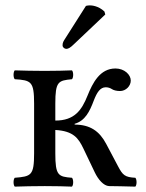

<svg xmlns="http://www.w3.org/2000/svg" viewBox="-20 -693 542 715"><path d="M300 -671 224.4 -552C216.3 -539.2 213 -535.2 213 -524C213 -517 220 -511 227 -511C234 -511 242 -515 257 -530L372 -639L369 -650C346 -672 320.4 -673 314 -673C309 -673 303 -672 300 -671ZM386 0C386 0 464 1 484 2C490 -4 490 -25 484 -31C445 -33 437 -41 420 -73L375 -158C350 -205 315 -229 258 -229V-232C297 -243 314 -278 329 -318C341 -349 353 -368 374 -368C383 -368 391 -365 397 -361C403 -357 414 -354 427 -354C449 -354 467 -373 467 -393C467 -415 443 -438 410 -438C352 -438 325 -384 306 -337C284 -282 257 -244 186 -244V-307C186 -390 197 -393 248 -398C254 -404 254 -425 248 -431C224 -430 186 -429 146 -429C103 -429 68 -430 35 -431C29 -425 29 -404 35 -398C96 -394 107 -390 107 -307V-122C107 -39 96 -36 35 -31C29 -25 29 -4 35 2C68 1 103 0 147 0C186 0 226 1 248 2C254 -4 254 -25 248 -31C197 -35 186 -39 186 -122V-209C254 -205 272 -178 290 -141L333 -51C346 -24 366 -1 386 0Z"/></svg>

Font: Libertinus Serif
Style: Regular
Weight: 400
Designer: Philipp H. Poll
Foundry: Khaled Hosny
Version: Version 6.2